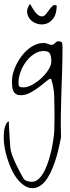

<svg xmlns="http://www.w3.org/2000/svg" viewBox="-46 -558 365 1005"><path d="M-26.4 166Q-26.4 155.3 -25.9 142.6Q-25.4 129.9 -22.9 117.2Q-20.5 104.5 -15.6 93.8Q-10.7 83 0 76.2Q0 84 1 103.5Q2 123 3.4 144.5Q4.9 166 5.9 186Q6.8 206.1 7.8 212.9Q9.8 233.4 18.1 255.4Q26.4 277.3 36.6 299.3Q46.9 321.3 57.6 341.3Q68.4 361.3 76.2 375Q83 385.7 95.7 389.6Q108.4 393.6 120.1 393.6Q141.6 393.6 158.7 376.5Q175.8 359.4 188.5 333Q201.2 306.6 210.9 274.4Q220.7 242.2 226.6 211.4Q232.4 180.7 235.4 155.8Q238.3 130.9 238.3 119.1Q238.3 118.2 238.3 108.4Q238.3 98.6 238.8 85.4Q239.3 72.3 239.3 59.1Q239.3 45.9 239.3 38.1Q239.3 -7.8 237.8 -54.2Q236.3 -100.6 221.7 -144.5Q220.7 -144.5 219.2 -145Q217.8 -145.5 217.8 -145.5Q210.9 -145.5 195.3 -131.8Q179.7 -118.2 158.2 -102.1Q136.7 -85.9 112.3 -72.8Q87.9 -59.6 62.5 -59.6Q45.9 -59.6 36.6 -66.4Q27.3 -73.2 22.9 -84Q18.6 -94.7 17.6 -107.9Q16.6 -121.1 16.6 -133.8Q16.6 -164.1 30.3 -198.7Q43.9 -233.4 66.4 -263.7Q88.9 -293.9 119.1 -313.5Q149.4 -333 182.6 -333Q195.3 -333 205.1 -328.1Q214.8 -323.2 225.6 -323.2Q231.4 -323.2 234.9 -326.2Q238.3 -329.1 241.7 -332.5Q245.1 -335.9 249 -338.9Q252.9 -341.8 258.8 -341.8Q276.4 -341.8 278.8 -334Q281.2 -326.2 281.2 -309.6Q281.2 -250 279.3 -191.9Q277.3 -133.8 275.4 -75.7Q273.4 -17.6 272.5 41.5Q271.5 100.6 273.4 162.1Q269.5 177.7 264.2 204.1Q258.8 230.5 250.5 259.8Q242.2 289.1 230.5 318.4Q218.8 347.7 203.6 372.1Q188.5 396.5 168.5 411.6Q148.4 426.8 124 426.8Q100.6 426.8 80.1 412.6Q59.6 398.4 42.5 376Q25.4 353.5 12.7 325.2Q0 296.9 -8.8 268.1Q-17.6 239.3 -22 212.4Q-26.4 185.5 -26.4 166ZM50.8 -127Q50.8 -109.4 55.2 -105Q59.6 -100.6 77.1 -100.6Q97.7 -100.6 122.6 -114.3Q147.5 -127.9 169.9 -148.4Q192.4 -168.9 207.5 -192.9Q222.7 -216.8 222.7 -237.3Q222.7 -261.7 215.8 -276.4Q209 -291 182.6 -291Q156.2 -291 131.8 -274.9Q107.4 -258.8 89.4 -233.9Q71.3 -209 61 -180.2Q50.8 -151.4 50.8 -127ZM251 -528.3Q250 -485.4 234.4 -463.4Q218.8 -441.4 196.8 -434.1Q174.8 -426.8 152.3 -432.6Q129.9 -438.5 114.7 -453.6Q99.6 -468.8 96.2 -490.7Q92.8 -512.7 111.3 -538.1Q132.8 -498 147.9 -484.4Q163.1 -470.7 174.8 -472.2Q186.5 -473.6 195.3 -484.9Q204.1 -496.1 212.9 -508.3Q221.7 -520.5 230.5 -527.8Q239.3 -535.2 251 -528.3Z"/></svg>

Font: Zeyada
Style: Regular
Weight: 400
Version: Version 1.002 2010